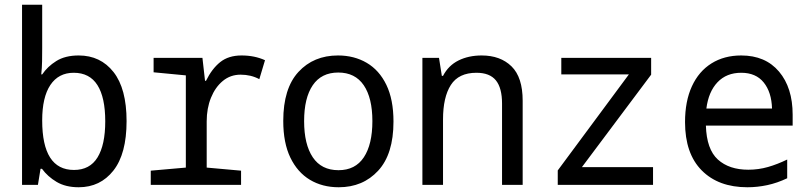

<svg xmlns="http://www.w3.org/2000/svg" viewBox="-20 -780 3418 810"><path d="M312 10Q257 10 219 -12.5Q181 -35 157 -68H151L140 0H73V-760H158V-576Q158 -548 157.5 -520.5Q157 -493 154 -466H158Q180 -499 217.5 -522.5Q255 -546 312 -546Q404 -546 459 -476Q514 -406 514 -269Q514 -131 458.5 -60.5Q403 10 312 10ZM292 -63Q359 -63 391.5 -116Q424 -169 424 -268Q424 -369 391 -421Q358 -473 291 -473Q227 -473 192.5 -421.5Q158 -370 158 -272Q158 -63 292 -63Z M616 0V-60L764 -73V-462L628 -475V-536H834L845 -439H849Q874 -490 909 -518Q944 -546 999 -546Q1027 -546 1051.5 -541Q1076 -536 1098 -526L1074 -446Q1039 -465 995 -465Q952 -465 920 -438.5Q888 -412 870 -367.5Q852 -323 852 -268V-73L997 -60V0Z M1409 10Q1340 10 1287.5 -21.5Q1235 -53 1205 -115Q1175 -177 1175 -270Q1175 -407 1239 -476.5Q1303 -546 1406 -546Q1474 -546 1527 -515Q1580 -484 1610 -422Q1640 -360 1640 -267Q1640 -130 1575.5 -60Q1511 10 1409 10ZM1408 -62Q1479 -62 1515 -116.5Q1551 -171 1551 -269Q1551 -367 1514.5 -420.5Q1478 -474 1407 -474Q1336 -474 1299.5 -420.5Q1263 -367 1263 -269Q1263 -171 1299.5 -116.5Q1336 -62 1408 -62Z M1762 0V-536H1832L1844 -460H1849Q1872 -504 1914.5 -525Q1957 -546 2012 -546Q2091 -546 2138 -500Q2185 -454 2185 -355V0H2098V-343Q2098 -409 2072 -441Q2046 -473 1990 -473Q1915 -473 1882 -421.5Q1849 -370 1849 -276V0Z M2333 0V-61L2633 -466H2348V-536H2727V-465L2435 -75H2735V0Z M3133 10Q3011 10 2940.5 -61Q2870 -132 2870 -265Q2870 -353 2899 -416Q2928 -479 2981.5 -512.5Q3035 -546 3107 -546Q3209 -546 3266.5 -478Q3324 -410 3324 -296V-250H2958Q2961 -150 3008.5 -107Q3056 -64 3137 -64Q3180 -64 3220 -75.5Q3260 -87 3301 -107V-28Q3259 -8 3217 1Q3175 10 3133 10ZM3237 -322Q3235 -391 3202 -432Q3169 -473 3107 -473Q3045 -473 3007 -433Q2969 -393 2960 -322Z"/></svg>

Font: Noto Sans Mono SemiCondensed
Style: Regular
Weight: 400
Width: 4
Designer: Monotype Design Team
Foundry: Monotype Imaging Inc.
Version: Version 2.014